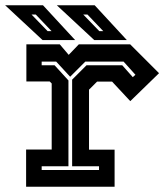

<svg xmlns="http://www.w3.org/2000/svg" viewBox="-44 -708 638 728"><path d="M55 0V-141H152V-391.5L144.5 -399H56V-540H182.5L216.5 -500L255 -540H449.5L559 -430.5L450 -324.5L381 -398.5H324L293.5 -368V-140.5H390.5V0ZM114 -63.5H331.5V-77.5H229.5V-406L284 -460.5H419.5L459.5 -415.5L469.5 -424.5L424.5 -474.5H279.5L222 -417L169 -474.5H114V-460.5H163L215.5 -403V-77.5H114ZM437 -556H313.5L171.5 -688H315ZM347.5 -590 287.5 -653H271.5L332.5 -590ZM241 -556H117.5L-24.5 -688H119ZM151.5 -590 91.5 -653H75.5L136.5 -590Z"/></svg>

Font: Tourney Thin
Style: Regular
Weight: 100
Designer: Tyler Finck
Foundry: Etcetera Type Co
Version: Version 1.015